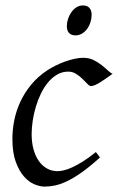

<svg xmlns="http://www.w3.org/2000/svg" viewBox="-20 -671 437 711"><path d="M397 -397.9Q386.7 -390.6 375.2 -382.3Q363.8 -374 353 -367.4Q342.3 -360.8 332.8 -356.4Q323.2 -352.1 316.9 -352.1Q311.5 -352.1 303.7 -360.4Q295.9 -368.7 285.4 -378.9Q274.9 -389.2 261.7 -397.5Q248.5 -405.8 232.9 -405.8Q210.4 -405.8 191.9 -395Q173.3 -384.3 158.2 -366.2Q143.1 -348.1 131.6 -324.5Q120.1 -300.8 112.5 -275.1Q105 -249.5 101.1 -223.6Q97.2 -197.8 97.2 -174.8Q97.2 -143.1 104.2 -117.7Q111.3 -92.3 124 -74.5Q136.7 -56.6 154.3 -46.9Q171.9 -37.1 192.9 -37.1Q201.7 -37.1 215.3 -40Q229 -43 246.8 -51Q264.6 -59.1 286.6 -72.8Q308.6 -86.4 335 -107.9Q338.9 -102.5 343.3 -97.2Q347.7 -91.8 350.1 -87.9Q312 -53.2 281.7 -32Q251.5 -10.7 226.8 0.7Q202.1 12.2 182.4 16.1Q162.6 20 145 20Q128.4 20 107.9 11.7Q87.4 3.4 69.1 -17.1Q50.8 -37.6 38.3 -71.8Q25.9 -106 25.9 -157.2Q25.9 -189.9 32.7 -224.9Q39.6 -259.8 54.9 -293.2Q70.3 -326.7 95 -356.9Q119.6 -387.2 155.8 -411.1Q169.4 -419.9 186 -428.2Q202.6 -436.5 220.5 -442.9Q238.3 -449.2 255.6 -453.1Q272.9 -457 288.1 -457Q309.6 -457 326.4 -448.7Q343.3 -440.4 356.4 -429.9Q369.6 -419.4 379.6 -409.9Q389.6 -400.4 397 -397.9ZM319.3 -616.2Q319.3 -602.5 315.2 -589.1Q311 -575.7 303.2 -564.7Q295.4 -553.7 284.2 -546.9Q272.9 -540 259.3 -540Q244.1 -540 235.8 -548.8Q227.5 -557.6 227.5 -574.2Q227.5 -587.4 231.9 -600.8Q236.3 -614.3 244.1 -625.5Q252 -636.7 262.9 -643.8Q273.9 -650.9 287.6 -650.9Q302.7 -650.9 311 -641.8Q319.3 -632.8 319.3 -616.2Z"/></svg>

Font: Gentium Basic
Style: Italic
Weight: 400
Italic angle: -8°
Designer: J. Victor Gaultney and Annie Olsen
Foundry: SIL International
Version: Version 1.102; 2013; Maintenance release